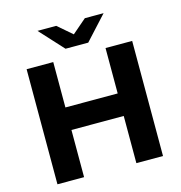

<svg xmlns="http://www.w3.org/2000/svg" viewBox="-127 -1015 1063 1128"><g transform="rotate(-15 404.0 -450.5)"><path d="M563 -287H245V0H83V-700H245V-424H563V-700H725V0H563ZM335 -757 203 -901H317L404 -826L491 -901H605L473 -757Z"/></g></svg>

Font: Montserrat Z
Style: Bold
Weight: 700
Designer: Julieta Ulanovsky
Foundry: Julieta Ulanovsky
Version: Version 8.000